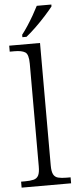

<svg xmlns="http://www.w3.org/2000/svg" viewBox="-63 -991 411 1024"><g transform="rotate(-5 142.5 -479.5)"><path d="M10 0V-32H31Q60 -32 77.5 -36.5Q95 -41 103 -56.5Q111 -72 111 -105V-655Q111 -705 92.5 -716.5Q74 -728 36 -728H10V-760H175V-105Q175 -72 183 -56.5Q191 -41 208.5 -36.5Q226 -32 254 -32H275V0ZM84 -812Q99 -831 116 -857Q133 -883 148.5 -910Q164 -937 175 -959H253V-949Q240 -932 214 -903Q188 -874 158.5 -845.5Q129 -817 106 -799H84Z"/></g></svg>

Font: Noto Serif Gurmukhi Light
Style: Regular
Weight: 300
Designer: Vaibhav Singh and the Monotype Design Team
Foundry: Monotype Imaging Inc.
Version: Version 2.004; ttfautohint (v1.8.4.7-5d5b)